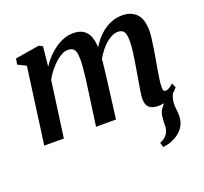

<svg xmlns="http://www.w3.org/2000/svg" viewBox="-136 -719 1191 1123"><g transform="rotate(-20 460.0 -157.0)"><path d="M695.5 246 687 216.5Q709 207.5 721.5 196Q734 184.5 741 168Q748.5 151 748 128.8Q747.5 106.5 750.5 83Q752.5 50 769.2 29.2Q786 8.5 798.5 -8.5L869.5 -48.5Q853.5 -29 847 -8Q840.5 13 841 37.5Q841 51.5 843.2 69.2Q845.5 87 845.5 103.5Q845.5 135 833 161.2Q820.5 187.5 794.5 207.5Q774.5 222.5 750.5 232.2Q726.5 242 695.5 246ZM236 -548.5 223.5 -425.5Q240.5 -453 263.2 -477.2Q286 -501.5 312.5 -520.2Q339 -539 368 -549.8Q397 -560.5 427 -560.5Q463 -560.5 487.2 -546.2Q511.5 -532 524 -501.8Q536.5 -471.5 537 -422Q537.5 -415.5 537 -407.5Q536.5 -399.5 535.8 -390.8Q535 -382 534 -373L516.5 -392.5Q533.5 -431 556.5 -461.8Q579.5 -492.5 607.2 -514.8Q635 -537 666.5 -548.8Q698 -560.5 732.5 -560.5Q786 -560.5 819 -528Q852 -495.5 852 -420Q852 -401 848 -370.8Q844 -340.5 838.8 -307.2Q833.5 -274 828.5 -245.5Q824 -220 819 -191.5Q814 -163 810.2 -136.2Q806.5 -109.5 806 -89Q805.5 -72 809.8 -65.5Q814 -59 822 -59Q831.5 -59 842.5 -65Q853.5 -71 870.5 -86L883 -58Q877 -50 860 -33.5Q843 -17 815.8 -3.5Q788.5 10 752 10Q722.5 10 705.8 0.8Q689 -8.5 682.8 -24.2Q676.5 -40 676.5 -59.5Q677 -77 681 -104Q685 -131 690.5 -161.5Q696 -192 700.5 -221Q705 -249 710.5 -281.8Q716 -314.5 719.8 -347Q723.5 -379.5 723.5 -406.5Q723 -448.5 711.5 -463.5Q700 -478.5 675 -478.5Q655.5 -478.5 633 -466.8Q610.5 -455 588.5 -433.2Q566.5 -411.5 547.5 -382.5Q528.5 -353.5 515.5 -319L536 -391.5Q535.5 -369.5 533 -343.8Q530.5 -318 527.5 -292.2Q524.5 -266.5 521.5 -243L490.5 0H366.5L397 -219.5Q401 -248.5 405.2 -281.2Q409.5 -314 412.5 -346.2Q415.5 -378.5 415 -405Q414.5 -449.5 402.8 -464.2Q391 -479 363 -479Q345.5 -479 325.5 -468.5Q305.5 -458 285.2 -439.5Q265 -421 246.2 -397.5Q227.5 -374 213.5 -347.5L166 0H44L108.5 -474L57 -499.5L63.5 -535.5L214 -560.5Z"/></g></svg>

Font: Merriweather 36pt SemiBold
Style: Italic
Weight: 600
Italic angle: -7.8°
Version: Version 2.101